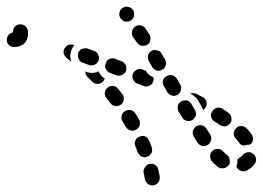

<svg xmlns="http://www.w3.org/2000/svg" viewBox="-146 -352 791 578"><g transform="rotate(-90 250.0 -62.5)"><path d="M59 256Q50 257 42 254Q40 254 39 253Q38 253 37 254Q37 254 36 254Q28 258 25 267Q22 276 26 284Q33 299 46 308Q50 311 54 312Q58 313 63 312Q67 311 71 309Q75 306 77 303Q83 295 81 286Q79 277 72 271Q68 269 66 264Q65 262 63 260Q61 258 59 256ZM118 303Q127 304 135 299Q144 293 153 284Q156 281 158 277Q160 273 160 269Q160 264 159 260Q157 256 154 253Q148 246 139 245Q129 245 123 251Q116 257 109 262Q106 264 104 267Q102 270 101 273Q102 277 103 282Q104 288 104 294Q109 301 118 303ZM159 220Q160 224 163 228Q165 232 169 235Q176 240 185 238Q195 237 200 229Q206 221 212 212Q217 204 215 195Q213 186 205 181Q197 175 188 177Q179 179 174 187Q169 196 163 203Q161 207 160 211Q159 216 159 220ZM85 181Q79 174 69 174Q60 174 53 180Q44 189 37 197Q32 204 33 214Q34 223 41 229Q44 232 49 233Q53 234 58 233Q62 233 66 231Q70 229 73 225Q77 219 84 213Q91 206 91 197Q92 188 85 181ZM159 132Q156 128 153 126Q149 123 145 122Q140 121 136 122Q131 123 128 125Q118 131 110 136Q102 142 100 151Q99 160 104 168Q109 175 118 177Q127 179 135 174Q143 169 152 163Q160 158 162 149Q164 140 159 132ZM257 133Q252 143 247 152Q243 160 234 163Q225 165 217 161Q214 159 212 157Q210 155 208 153Q214 151 220 148L238 137Q245 133 250 126Q255 121 257 114Q258 115 258 115Q258 116 258 116Q259 120 259 125Q259 129 257 133ZM237 104Q238 100 237 96Q237 91 234 87Q230 79 221 77Q212 75 204 79L186 90Q182 92 180 95Q177 99 176 103Q175 108 175 112Q176 116 178 120Q183 128 192 131Q201 133 209 128L226 118Q230 116 233 112Q236 109 237 104ZM310 43Q308 39 305 36Q301 33 297 32Q292 31 288 32Q283 32 280 35L262 45Q258 47 256 51Q253 54 252 59Q251 63 251 68Q252 72 254 76Q256 80 260 82Q264 85 268 86Q272 87 277 87Q281 86 285 84L302 74Q310 69 313 60Q315 51 310 43ZM388 14Q389 10 389 5Q388 1 386 -3Q381 -11 372 -13Q363 -15 355 -10L337 0Q334 2 331 6Q328 10 327 14Q326 18 327 23Q328 27 330 31Q335 39 344 41Q353 43 361 38L378 28Q382 26 385 22Q387 18 388 14ZM-18 5Q-20 -4 -15 -12Q-10 -20 -1 -22Q0 -22 3 -23Q11 -24 19 -26Q28 -28 36 -22Q44 -17 46 -8Q47 -4 46 1Q45 5 43 9Q40 12 37 15Q33 17 29 18Q19 20 10 22Q9 22 8 22Q0 24 -8 19Q-16 14 -18 5ZM281 -27 288 -46Q290 -50 293 -53Q296 -56 301 -58Q305 -60 309 -60Q314 -60 318 -58Q326 -55 330 -46Q334 -38 330 -29L326 -19Q318 -15 313 -8Q309 -3 307 3Q304 4 300 4Q296 4 293 2Q284 -1 281 -10Q277 -19 281 -27ZM128 -39Q125 -48 116 -51Q108 -55 99 -51Q90 -47 81 -44Q77 -42 74 -39Q70 -36 68 -32Q67 -28 66 -24Q66 -19 68 -15Q71 -6 80 -2Q88 1 97 -2Q107 -5 116 -10Q125 -13 129 -22Q132 -30 128 -39ZM463 -34Q464 -38 463 -43Q462 -47 460 -51Q454 -59 445 -61Q436 -63 428 -58L411 -46Q408 -44 405 -40Q403 -37 402 -32Q401 -28 402 -23Q402 -19 405 -15Q410 -7 419 -6Q428 -4 436 -9L453 -20Q457 -22 459 -26Q462 -30 463 -34ZM205 -82Q203 -86 200 -88Q196 -91 192 -92Q187 -93 183 -93Q178 -92 175 -90Q166 -84 158 -80Q154 -78 151 -74Q148 -70 147 -66Q146 -62 146 -57Q147 -53 149 -49Q154 -41 162 -38Q171 -36 180 -40Q189 -46 198 -51Q206 -56 208 -65Q210 -74 205 -82ZM519 -73Q520 -78 519 -82Q518 -86 515 -90Q513 -94 509 -96Q505 -98 501 -99Q496 -100 492 -99Q488 -98 484 -95Q476 -90 475 -81Q473 -72 478 -64Q481 -60 485 -58Q488 -55 493 -55Q497 -54 502 -55Q506 -56 510 -58V-59Q514 -61 516 -65Q518 -69 519 -73ZM326 -79Q330 -78 335 -78Q339 -78 343 -80Q347 -82 350 -85Q354 -88 355 -92L362 -111Q366 -120 362 -129Q358 -137 349 -140Q345 -142 341 -142Q336 -142 332 -140Q328 -138 325 -135Q322 -132 320 -127L313 -109Q310 -100 314 -91Q317 -83 326 -79ZM281 -118Q281 -122 280 -127Q279 -131 276 -134Q270 -142 261 -143Q252 -144 244 -138Q237 -132 229 -126Q225 -123 223 -120Q221 -116 220 -111Q219 -107 221 -103Q222 -98 224 -95Q230 -87 239 -86Q248 -84 256 -90Q264 -96 272 -103Q276 -106 278 -109Q280 -113 281 -118ZM294 -181Q301 -188 308 -195Q311 -198 315 -200Q319 -201 324 -202L323 -198Q320 -190 320 -182Q320 -172 324 -164Q325 -163 325 -162Q324 -161 323 -161Q314 -157 308 -150Q305 -147 303 -143Q300 -144 298 -146Q295 -147 293 -149Q287 -156 287 -165Q287 -175 294 -181ZM357 -162Q361 -160 366 -160Q370 -161 374 -163Q379 -164 382 -168Q385 -171 386 -175L393 -194Q395 -199 394 -203Q394 -207 392 -212Q391 -216 387 -219Q384 -222 380 -223Q371 -226 363 -222Q354 -219 351 -210L344 -191Q341 -182 345 -173Q349 -165 357 -162ZM381 -267Q390 -268 397 -262Q404 -257 405 -249Q407 -241 403 -234Q403 -235 402 -236Q396 -241 387 -244Q379 -247 371 -247Q361 -247 353 -243Q353 -243 352 -243Q353 -243 353 -243Q353 -243 353 -243Q359 -251 366 -259Q372 -266 381 -267ZM465 -405Q468 -396 464 -387Q460 -379 452 -376Q445 -374 438 -374Q430 -374 422 -377Q415 -380 409 -385Q404 -391 401 -398Q398 -406 398 -414Q398 -416 398 -417Q398 -426 405 -433Q412 -439 422 -438Q429 -437 435 -432Q441 -427 442 -419Q450 -420 456 -416Q463 -412 465 -405Z"/></g></svg>

Font: FRB American Cursive Guidelines Dashed Extrabold
Style: Bold Italic
Weight: 800
Italic angle: -25°
Version: Version 2.0;Modular Font Editor K font №1